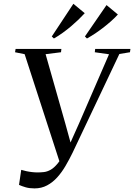

<svg xmlns="http://www.w3.org/2000/svg" viewBox="-20 -1008 726 1040"><path d="M167 12.5Q139.5 12.5 119 6.5Q98.5 0.5 83 -6.5L95 -88Q107.5 -84 122.8 -80.8Q138 -77.5 153.8 -75.8Q169.5 -74 183 -74Q200 -74 217.8 -76Q235.5 -78 254 -88.2Q272.5 -98.5 292.2 -122.2Q312 -146 333.5 -189.5L309.5 -110.5L113.5 -714.5L61.5 -725L64.5 -743H312.5L310.5 -725L227 -714.5L334 -338L371 -203.5L344 -196L407.5 -338L570.5 -714L493.5 -725L495.5 -743H686.5L684 -725L626.5 -715.5L373 -180.5Q355.5 -144.5 335.2 -109.8Q315 -75 290.2 -47.5Q265.5 -20 235 -3.8Q204.5 12.5 167 12.5ZM260.5 -810.5 377.5 -987.5 439 -936.5Q423.5 -919.5 404.8 -901.5Q386 -883.5 364.8 -865.5Q343.5 -847.5 320 -830.5Q296.5 -813.5 272 -799.5ZM440 -810.5 557 -980.5 618.5 -929.5Q603 -912.5 584 -895.5Q565 -878.5 543.8 -861.8Q522.5 -845 499.2 -829.2Q476 -813.5 451 -799.5Z"/></svg>

Font: Merriweather 144pt
Style: Italic
Weight: 400
Italic angle: -7.8°
Version: Version 2.101